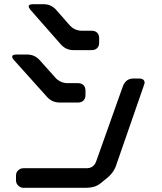

<svg xmlns="http://www.w3.org/2000/svg" viewBox="-20 -788 768 912"><path d="M270 -576Q294 -550 328 -550H416Q432 -550 441.5 -559.5Q451 -569 451 -585V-607Q451 -623 441.5 -632.5Q432 -642 416 -642H369Q335 -642 311 -668L246 -742Q222 -768 188 -768H136Q116 -768 116 -757Q116 -753 124 -742ZM204 -327Q228 -301 263 -301H351Q367 -301 376.5 -310.5Q386 -320 386 -336V-358Q386 -374 376.5 -383.5Q367 -393 351 -393H302Q267 -393 243 -419L168 -503Q144 -529 109 -529H57Q38 -529 38 -519Q38 -511 46 -503ZM91 104H390Q430 104 456 84L488 58Q516 36 529 5L663 -381Q667 -392 667 -394Q667 -415 640 -415H613Q580 -415 565 -382L437 -22Q425 12 389 11H91Q77 11 66.5 21Q56 31 56 46V69Q56 83 66.5 93.5Q77 104 91 104Z"/></svg>

Font: WDXL Lubrifont SC
Style: Regular
Weight: 400
Designer: [WDXL Lubrifont] Copyright 2020-2022 (c) NightFurySL2001, Skr-ZERO; [ZCOOL QingKe HuangYou] Copyright 2018-2022 (c) The 
Version: Version 2.001;hotconv 1.1.1;makeotfexe 2.6.0